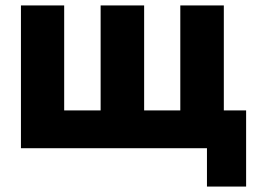

<svg xmlns="http://www.w3.org/2000/svg" viewBox="-20 -545 947 706"><path d="M57 -525H216V-139H350V-525H510V-139H643V-525H803V-139H885V141H741V0H57Z"/></svg>

Font: Oxford Sans
Style: Regular
Weight: 800
Designer: Matt McInerney, Pablo Impallari, Rodrigo Fuenzalida
Foundry: Matt McInerney, Pablo Impallari, Rodrigo Fuenzalida
Version: Version 3.000g; ttfautohint (v1.5) -l 8 -r 28 -G 28 -x 14 -D